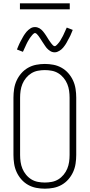

<svg xmlns="http://www.w3.org/2000/svg" viewBox="-20 -1128 540 1156"><path d="M250 8Q224 8 198 3Q172 -2 149 -15Q126 -28 108.5 -48Q91 -68 80 -92Q69 -116 65 -142.5Q61 -169 61 -195V-540Q61 -566 65 -592.5Q69 -619 80 -643Q91 -667 108.5 -687Q126 -707 149 -720Q172 -733 198 -738Q224 -743 250 -743Q276 -743 302 -738Q328 -733 351 -720Q374 -707 391.5 -687Q409 -667 420 -643Q431 -619 435 -592.5Q439 -566 439 -540V-195Q439 -169 435 -142.5Q431 -116 420 -92Q409 -68 391.5 -48Q374 -28 351 -15Q328 -2 302 3Q276 8 250 8ZM250 -29Q271 -29 292 -33Q313 -37 331 -48Q349 -59 363 -76Q377 -93 385 -112.5Q393 -132 396 -153Q399 -174 399 -195V-540Q399 -561 396 -582Q393 -603 385 -622.5Q377 -642 363 -659Q349 -676 331 -687Q313 -698 292 -702Q271 -706 250 -706Q229 -706 208 -702Q187 -698 169 -687Q151 -676 137 -659Q123 -642 115 -622.5Q107 -603 104 -582Q101 -561 101 -540V-195Q101 -174 104 -153Q107 -132 115 -112.5Q123 -93 137 -76Q151 -59 169 -48Q187 -37 208 -33Q229 -29 250 -29ZM309 -813Q302 -813 295 -815Q288 -817 282 -821Q276 -825 270.5 -829.5Q265 -834 260.5 -839.5Q256 -845 252 -851Q248 -857 244 -863Q240 -869 236 -875Q232 -881 228 -887.5Q224 -894 219.5 -900.5Q215 -907 211.5 -912Q208 -917 202 -923Q196 -929 191 -929Q187 -929 184 -926.5Q181 -924 178 -921.5Q175 -919 171.5 -914Q168 -909 166 -907Q164 -905 162.5 -902.5Q161 -900 159 -897.5Q157 -895 155.5 -892Q154 -889 152 -886Q150 -883 148 -879.5Q146 -876 144 -872Q142 -868 140 -864Q138 -860 136 -855.5Q134 -851 132 -846.5Q130 -842 127.5 -837Q125 -832 123 -827Q121 -822 118 -816L82 -830Q86 -840 89.5 -848.5Q93 -857 96.5 -864.5Q100 -872 104 -879.5Q108 -887 111.5 -893Q115 -899 118 -905Q121 -911 124.5 -916Q128 -921 131.5 -926Q135 -931 140 -937Q145 -943 150.5 -947.5Q156 -952 162.5 -956.5Q169 -961 176 -963Q183 -965 191 -965Q198 -965 205 -963Q212 -961 218 -957.5Q224 -954 229.5 -949Q235 -944 239.5 -938.5Q244 -933 248 -927.5Q252 -922 256 -916Q260 -910 264 -903.5Q268 -897 272 -890.5Q276 -884 280.5 -878Q285 -872 288.5 -867Q292 -862 298 -856Q304 -850 309 -850Q313 -850 316 -852.5Q319 -855 322 -857.5Q325 -860 328.5 -864.5Q332 -869 334 -871Q336 -873 337.5 -875.5Q339 -878 341 -880.5Q343 -883 344.5 -886Q346 -889 348 -892.5Q350 -896 352 -899.5Q354 -903 356 -906.5Q358 -910 360 -914Q362 -918 364 -922.5Q366 -927 368 -931.5Q370 -936 372.5 -941Q375 -946 377 -951.5Q379 -957 382 -962L418 -948Q414 -939 410.5 -930Q407 -921 403.5 -913.5Q400 -906 396 -899Q392 -892 388.5 -885.5Q385 -879 382 -873Q379 -867 375.5 -862Q372 -857 368.5 -852Q365 -847 360 -841Q355 -835 349.5 -830.5Q344 -826 337.5 -822Q331 -818 324 -815.5Q317 -813 309 -813ZM400 -1072H100V-1108H400Z"/></svg>

Font: Iosevka Extralight
Style: Regular
Weight: 200
Monospace: yes
Designer: Belleve Invis
Foundry: Belleve Invis
Version: Version 32.0.1; ttfautohint (v1.8.4)